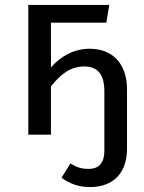

<svg xmlns="http://www.w3.org/2000/svg" viewBox="-20 -547 586 780"><path d="M344 -349C280 -349 226 -318 187 -273V-455H412L424 -527H95V0H187V-196C228 -248 268 -277 323 -277C375 -277 404 -247 404 -175V65C404 114 383 139 340 139C309 139 293 133 266 117L230 175C263 200 302 213 345 213C438 213 496 158 496 57V-183C496 -290 436 -349 344 -349Z"/></svg>

Font: Fira Sans
Style: Regular
Weight: 400
Designer: Carrois Corporate & Edenspiekermann AG
Foundry: Carrois Corporate GbR & Edenspiekermann AG
Version: Version 4.203